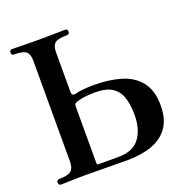

<svg xmlns="http://www.w3.org/2000/svg" viewBox="-129 -847 942 967"><g transform="rotate(-20 342.0 -363.0)"><path d="M38 0Q23 0 23 -16Q23 -30 38 -30Q85 -30 101.5 -44.5Q118 -59 118 -93V-635Q118 -670 101.5 -683.5Q85 -697 37 -697Q24 -697 24 -711Q24 -726 37 -726Q42 -726 67.5 -725.5Q93 -725 125 -724.5Q157 -724 179 -724Q202 -724 233.5 -724.5Q265 -725 290.5 -725.5Q316 -726 321 -726Q335 -726 335 -711Q335 -697 321 -697Q273 -697 256.5 -683.5Q240 -670 240 -635V-422Q240 -411 245.5 -406.5Q251 -402 267 -406Q279 -410 305 -412.5Q331 -415 362 -415Q445 -415 508.5 -395.5Q572 -376 608 -329.5Q644 -283 644 -203Q644 -131 612.5 -86.5Q581 -42 524 -21.5Q467 -1 390 -1Q379 -1 351 -1.5Q323 -2 289 -2Q255 -2 224 -2.5Q193 -3 175 -3Q119 -3 84 -1.5Q49 0 38 0ZM245 -32H356Q434 -32 469 -79.5Q504 -127 504 -203Q504 -256 492 -295Q480 -334 448 -356Q416 -378 355 -378Q323 -378 297.5 -374.5Q272 -371 258 -366Q244 -361 242 -356Q240 -351 240 -344Q240 -342 240 -341V-46Q240 -32 245 -32Z"/></g></svg>

Font: Zen Antique Soft
Style: Regular
Weight: 400
Designer: Yoshimichi Ohira
Foundry: Positype
Version: Version 1.001